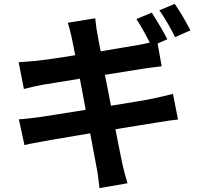

<svg xmlns="http://www.w3.org/2000/svg" viewBox="-20 -889 1040 988"><path d="M881 -698Q865 -730 843 -768.5Q821 -807 800 -836L879 -869Q889 -855 900.5 -837Q912 -819 923 -800Q934 -781 943.5 -763.5Q953 -746 960 -733ZM551 -345Q619 -356 676.5 -365.5Q734 -375 768 -382Q797 -388 823.5 -394.5Q850 -401 870 -406L896 -274Q876 -272 848 -268Q820 -264 791 -259Q755 -253 697.5 -244Q640 -235 574 -224Q586 -163 595.5 -115Q605 -67 610 -44Q615 -21 622 4.5Q629 30 636 54L492 79Q488 51 485.5 26Q483 1 478 -22Q474 -43 465 -91.5Q456 -140 444 -203Q406 -197 370 -190.5Q334 -184 302.5 -179Q271 -174 246 -169.5Q221 -165 205 -162Q173 -156 148 -151.5Q123 -147 106 -142L77 -275Q97 -276 127 -279.5Q157 -283 181 -286Q216 -291 280.5 -301.5Q345 -312 421 -324L391 -484Q325 -473 271.5 -464.5Q218 -456 195 -452Q169 -447 147.5 -442Q126 -437 103 -431L76 -569Q100 -571 123 -572.5Q146 -574 169 -576Q195 -579 248.5 -586.5Q302 -594 367 -605Q361 -637 356 -660.5Q351 -684 349 -696Q344 -718 339 -736.5Q334 -755 329 -772L470 -795Q472 -780 474.5 -757.5Q477 -735 481 -717Q483 -706 487 -682.5Q491 -659 498 -625Q561 -636 614 -644.5Q667 -653 694 -658Q708 -660 722.5 -663.5Q737 -667 751 -670Q736 -699 717.5 -732Q699 -765 682 -791L761 -824Q770 -810 781 -792Q792 -774 803 -755.5Q814 -737 824 -719Q834 -701 841 -687L791 -665L812 -548Q795 -546 769 -542.5Q743 -539 720 -536L520 -504Z"/></svg>

Font: SpoqaHanSans-Bold
Style: Regular
Weight: 700
Designer: [Spoqa Han Sans] Dong-huui Kim \uAE40 \uB3D9 \uD718   [Noto Sans] Ryoko NISHIZUKA \u897F \u585A \u6DBC \u5B50  (kana & i
Foundry: Spoqa (http://www.spoqa-han-sans.com)
Version: Version 2.000